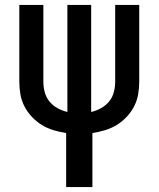

<svg xmlns="http://www.w3.org/2000/svg" viewBox="-20 -540 640 775"><path d="M247 215V-3Q221 -7 196 -14.5Q171 -22 149 -35.5Q127 -49 109 -68Q91 -87 79 -110Q67 -133 62.5 -158.5Q58 -184 58 -210V-520H155V-210Q155 -189 160.5 -168Q166 -147 179.5 -130.5Q193 -114 212 -103.5Q231 -93 252 -88V-520H348V-88Q369 -93 388 -103.5Q407 -114 420.5 -130.5Q434 -147 439.5 -168Q445 -189 445 -210V-520H542V-210Q542 -184 537.5 -158.5Q533 -133 521 -110Q509 -87 491 -68Q473 -49 451 -35.5Q429 -22 404 -14.5Q379 -7 353 -3V215Z"/></svg>

Font: Iosevka Semibold Extended
Style: Regular
Weight: 600
Width: 7
Monospace: yes
Designer: Belleve Invis
Foundry: Belleve Invis
Version: Version 32.5.0; ttfautohint (v1.8.4)